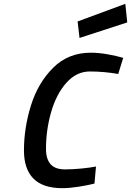

<svg xmlns="http://www.w3.org/2000/svg" viewBox="-20 -971 684 1002"><path d="M105 -186Q105 -303 141.5 -420.5Q178 -538 257 -617Q336 -696 454 -696Q495 -696 542.5 -687.5Q590 -679 623 -669L597 -585Q522 -598 449 -598Q379 -598 326.5 -539Q274 -480 247 -386.5Q220 -293 220 -194Q220 -141 244 -114Q268 -87 319 -87Q359 -87 405 -91.5Q451 -96 481 -102L473 -13Q438 -4 390 3.5Q342 11 305 11Q204 11 154.5 -39Q105 -89 105 -186ZM385 -859 634 -951 644 -854 395 -773Z"/></svg>

Font: Cairo SemiBold
Style: Italic
Weight: 600
Italic angle: -13°
Designer: Mohamed Gaber, Accademia di Belle Arti di Urbino and others
Foundry: Kief Type Foundry, Accademia di Belle Arti di Urbino and others
Version: Version 3.011